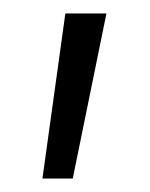

<svg xmlns="http://www.w3.org/2000/svg" viewBox="-20 -134 222 285"><path d="M43 131 77 -114H138L88 131Z"/></svg>

Font: Isabella Sans
Style: Regular
Weight: 400
Designer: Original fonts by Christian Thalmann (Catharsis Fonts), Modifications by Cristiano Sobral
Version: Version 0.002;July 12, 2020;FontCreator 13.0.0.2655 64-bit; 